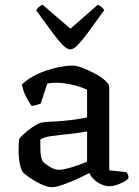

<svg xmlns="http://www.w3.org/2000/svg" viewBox="-20 -772 577 796"><path d="M195 4Q177 4 151 -8Q125 -20 103.5 -35Q82 -50 75 -58Q67 -68 62 -94Q57 -120 57 -151Q57 -163 57.5 -173.5Q58 -184 59 -194Q61 -199 71.5 -209.5Q82 -220 97 -232Q112 -244 127.5 -253Q143 -262 154 -264Q162 -266 179.5 -267Q197 -268 219 -269Q233 -270 248.5 -271.5Q264 -273 280 -275Q296 -277 311.5 -279.5Q327 -282 341 -285V-400Q314 -413 278 -421Q242 -429 213 -429Q203 -429 193.5 -428Q184 -427 176 -426L149 -343Q145 -342 136.5 -338.5Q128 -335 111 -333Q102 -345 89 -369Q76 -393 71 -422Q91 -441 117 -455.5Q143 -470 171.5 -479.5Q200 -489 228.5 -494.5Q257 -500 281 -500Q297 -500 322 -490.5Q347 -481 372.5 -467.5Q398 -454 415.5 -438.5Q433 -423 433 -412V-66L505 -58Q507 -55 510 -49Q513 -43 513 -34Q507 -25 492.5 -17.5Q478 -10 462.5 -5Q447 0 435 0Q418 0 400.5 -7.5Q383 -15 370 -27.5Q357 -40 350 -55Q327 -42 296.5 -28.5Q266 -15 239 -5.5Q212 4 195 4ZM225 -68Q237 -68 259 -73.5Q281 -79 304.5 -87.5Q328 -96 341 -102V-227Q318 -223 292 -219.5Q266 -216 242 -214Q214 -211 187 -207Q160 -203 147 -193Q147 -175 147.5 -149Q148 -123 156 -104Q165 -94 185.5 -81Q206 -68 225 -68ZM271 -567Q258 -567 238.5 -587Q219 -607 192.5 -643.5Q166 -680 130 -729Q133 -736 141 -743Q149 -750 157 -752L272 -653L385 -752Q394 -749 401 -743Q408 -737 412 -730Q376 -679 349 -642.5Q322 -606 303.5 -586.5Q285 -567 271 -567Z"/></svg>

Font: Texturina Medium 12pt
Style: Regular
Weight: 400
Version: Version 1.002